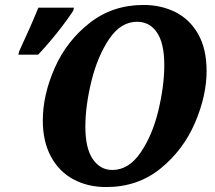

<svg xmlns="http://www.w3.org/2000/svg" viewBox="-20 -745 868 776"><path d="M153 -258Q153 -361 201 -470Q249 -579 342 -652Q435 -725 560 -725Q631 -725 689 -696Q747 -667 781 -607Q815 -547 815 -458Q815 -358 768 -248.5Q721 -139 629 -64Q537 11 409 11Q335 11 277 -20Q219 -51 186 -112Q153 -173 153 -258ZM644 -482Q644 -570 614.5 -613.5Q585 -657 534 -657Q468 -657 421 -587Q374 -517 349.5 -417Q325 -317 325 -233Q325 -146 355 -102Q385 -58 434 -58Q500 -58 548 -128Q596 -198 620 -298Q644 -398 644 -482ZM58 -539Q107 -644 135 -714H279L276 -702Q251 -663 211.5 -613.5Q172 -564 134 -524H54Z"/></svg>

Font: Noto Serif NarrowExtraBold
Style: Italic
Weight: 800
Width: 4
Italic angle: -12°
Designer: Monotype Design Team
Foundry: Monotype Imaging Inc.
Version: Version 1.001